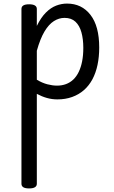

<svg xmlns="http://www.w3.org/2000/svg" viewBox="-20 -539 637 1074"><path d="M143 515Q121 515 110.5 508.5Q100 502 100 489V-489Q100 -502 110.5 -508.5Q121 -515 143 -515Q164 -515 175 -508.5Q186 -502 186 -489V-394Q209 -441 236.5 -468.5Q264 -496 294 -507.5Q324 -519 355 -519Q437 -519 486 -456Q535 -393 535 -273Q535 -221 525.5 -176Q516 -131 497 -95.5Q478 -60 449.5 -35Q421 -10 383.5 3.5Q346 17 301 17Q271 17 242.5 9Q214 1 186 -14V489Q186 502 175 508.5Q164 515 143 515ZM186 -93Q216 -75 245 -67.5Q274 -60 299 -60Q326 -60 349 -68.5Q372 -77 390 -94Q408 -111 420.5 -137Q433 -163 439.5 -196.5Q446 -230 446 -271Q446 -320 435.5 -358Q425 -396 402 -417.5Q379 -439 341 -439Q310 -439 281.5 -421Q253 -403 229 -363Q205 -323 186 -255Z"/></svg>

Font: Playwrite PE
Style: Regular
Weight: 400
Designer: Veronika Burian, José Scaglione
Foundry: TypeTogether
Version: Version 1.002